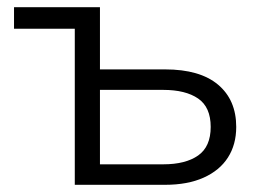

<svg xmlns="http://www.w3.org/2000/svg" viewBox="-20 -514 738 534"><path d="M188 0V-434H19V-494H258V-321H439Q536 -321 586.5 -278.5Q637 -236 637 -161Q637 -112 614 -76Q591 -40 546.5 -20Q502 0 439 0ZM258 -57H434Q496 -57 531 -81.5Q566 -106 566 -161Q566 -216 531 -240Q496 -264 434 -264H258Z"/></svg>

Font: Nunito Sans 7pt Light
Style: Regular
Weight: 300
Designer: Vernon Adams
Foundry: Vernon Adams
Version: Version 3.101;gftools[0.9.27]